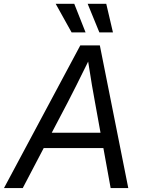

<svg xmlns="http://www.w3.org/2000/svg" viewBox="-53 -959 726 979"><path d="M-32.7 0 356.4 -727.5H456.1L601.1 0H511.2L474.1 -204.1H169.9L63 0ZM210.9 -282.2H459.5L431.2 -438.5Q423.8 -477.1 415.8 -524.7Q407.7 -572.3 396.5 -645Q360.8 -572.3 336.9 -524.7Q313 -477.1 293 -438.5ZM312 -793.9 231 -939.5H325.7L383.3 -793.9ZM453.6 -793.9 394 -939.5H488.8L522.9 -793.9Z"/></svg>

Font: Inter Display
Style: Italic
Weight: 400
Italic angle: -9.39999°
Designer: Rasmus Andersson
Foundry: rsms
Version: Version 4.000;git-a52131595